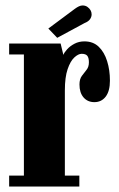

<svg xmlns="http://www.w3.org/2000/svg" viewBox="-20 -683 436 703"><path d="M13.5 0V-40H67.5V-483.5H13.5V-523.5H202L212 -482Q215 -490.5 225.5 -502.2Q236 -514 252.5 -522.8Q269 -531.5 289 -531.5Q321 -531.5 341.5 -511.8Q362 -492 372.2 -459.2Q382.5 -426.5 382.5 -387.5Q382.5 -349.5 367 -329.2Q351.5 -309 325.5 -309Q301 -309 286 -326.2Q271 -343.5 271 -373.5Q271 -393.5 279.8 -405.2Q288.5 -417 297 -427.5Q305.5 -438 305.5 -455Q305.5 -471 299.8 -478.5Q294 -486 279 -486Q266.5 -486 252 -472.5Q237.5 -459 227.5 -429.5Q217.5 -400 217.5 -352V-40H270.5V0ZM189.5 -544.5 157 -578.5 254.5 -651Q262 -656.5 269 -659.8Q276 -663 282.5 -663Q292.5 -663 300 -657.8Q307.5 -652.5 311.5 -645.5Q315.5 -638.5 315.5 -630.5Q315.5 -621 309.5 -612.5Q303.5 -604 289.5 -598.5Z"/></svg>

Font: Imbue Thin 10pt Black
Style: Regular
Weight: 900
Version: Version 1.102